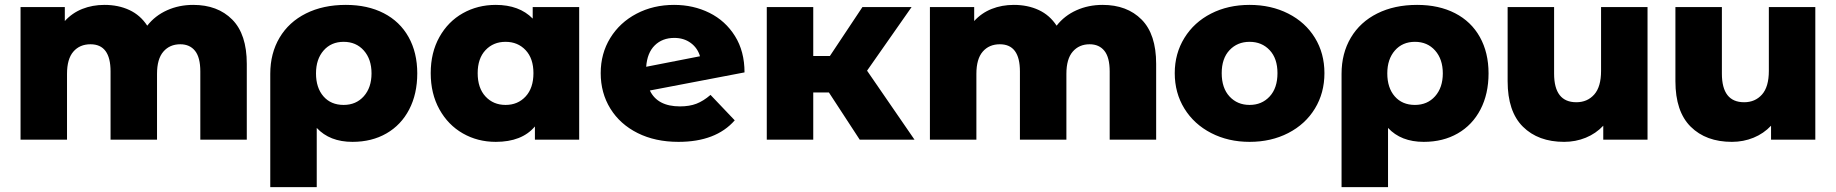

<svg xmlns="http://www.w3.org/2000/svg" viewBox="-20 -571 7506 785"><path d="M989 -310V0H799V-279Q799 -336 777.5 -363Q756 -390 717 -390Q674 -390 648 -360Q622 -330 622 -269V0H432V-279Q432 -390 350 -390Q306 -390 280 -360Q254 -330 254 -269V0H64V-542H245V-485Q275 -518 316.5 -534.5Q358 -551 407 -551Q464 -551 509 -530Q554 -509 582 -466Q614 -507 663 -529Q712 -551 770 -551Q870 -551 929.5 -491Q989 -431 989 -310Z M1686 -271Q1686 -187 1653 -123.5Q1620 -60 1560 -25.5Q1500 9 1421 9Q1328 9 1275 -48V194H1085V-269Q1085 -353 1123 -417Q1161 -481 1231 -516Q1301 -551 1394 -551Q1483 -551 1549 -517Q1615 -483 1650.5 -419.5Q1686 -356 1686 -271ZM1499 -271Q1499 -329 1467.5 -364.5Q1436 -400 1385 -400Q1334 -400 1303 -364.5Q1272 -329 1272 -271Q1272 -212 1302.5 -177Q1333 -142 1385 -142Q1436 -142 1467.5 -177.5Q1499 -213 1499 -271Z M2348 -542V0H2167V-54Q2114 9 2007 9Q1933 9 1872.5 -25.5Q1812 -60 1776.5 -124Q1741 -188 1741 -272Q1741 -356 1776.5 -419.5Q1812 -483 1872.5 -517Q1933 -551 2007 -551Q2103 -551 2158 -495V-542ZM2161 -272Q2161 -332 2129 -366Q2097 -400 2047 -400Q1997 -400 1965 -366Q1933 -332 1933 -272Q1933 -211 1965 -176.5Q1997 -142 2047 -142Q2097 -142 2129 -176.5Q2161 -211 2161 -272Z M2885 -183 2984 -79Q2907 9 2754 9Q2659 9 2587 -27Q2515 -63 2475.5 -127Q2436 -191 2436 -272Q2436 -352 2475 -415.5Q2514 -479 2582.5 -515Q2651 -551 2736 -551Q2815 -551 2880.5 -518.5Q2946 -486 2985 -423.5Q3024 -361 3024 -275L2637 -201Q2668 -136 2760 -136Q2799 -136 2827.5 -147Q2856 -158 2885 -183ZM2622 -298 2842 -341Q2832 -375 2804 -395.5Q2776 -416 2737 -416Q2688 -416 2657 -385.5Q2626 -355 2622 -298Z M3369 -193H3305V0H3115V-542H3305V-342H3373L3506 -542H3707L3525 -282L3719 0H3495Z M4707 -310V0H4517V-279Q4517 -336 4495.5 -363Q4474 -390 4435 -390Q4392 -390 4366 -360Q4340 -330 4340 -269V0H4150V-279Q4150 -390 4068 -390Q4024 -390 3998 -360Q3972 -330 3972 -269V0H3782V-542H3963V-485Q3993 -518 4034.5 -534.5Q4076 -551 4125 -551Q4182 -551 4227 -530Q4272 -509 4300 -466Q4332 -507 4381 -529Q4430 -551 4488 -551Q4588 -551 4647.5 -491Q4707 -431 4707 -310Z M4783 -272Q4783 -352 4822.5 -416Q4862 -480 4931.5 -515.5Q5001 -551 5089 -551Q5177 -551 5247 -515.5Q5317 -480 5356 -416.5Q5395 -353 5395 -272Q5395 -191 5356 -127Q5317 -63 5247 -27Q5177 9 5089 9Q5002 9 4932 -27Q4862 -63 4822.5 -127Q4783 -191 4783 -272ZM5203 -272Q5203 -332 5171 -366Q5139 -400 5089 -400Q5039 -400 5007 -366Q4975 -332 4975 -272Q4975 -211 5007 -176.5Q5039 -142 5089 -142Q5139 -142 5171 -176.5Q5203 -211 5203 -272Z M6066 -271Q6066 -187 6033 -123.5Q6000 -60 5940 -25.5Q5880 9 5801 9Q5708 9 5655 -48V194H5465V-269Q5465 -353 5503 -417Q5541 -481 5611 -516Q5681 -551 5774 -551Q5863 -551 5929 -517Q5995 -483 6030.5 -419.5Q6066 -356 6066 -271ZM5879 -271Q5879 -329 5847.5 -364.5Q5816 -400 5765 -400Q5714 -400 5683 -364.5Q5652 -329 5652 -271Q5652 -212 5682.5 -177Q5713 -142 5765 -142Q5816 -142 5847.5 -177.5Q5879 -213 5879 -271Z M6716 -542V0H6535V-57Q6505 -25 6463.5 -8Q6422 9 6375 9Q6269 9 6206.5 -53Q6144 -115 6144 -239V-542H6334V-270Q6334 -153 6425 -153Q6470 -153 6498 -184.5Q6526 -216 6526 -281V-542Z M7402 -542V0H7221V-57Q7191 -25 7149.5 -8Q7108 9 7061 9Q6955 9 6892.5 -53Q6830 -115 6830 -239V-542H7020V-270Q7020 -153 7111 -153Q7156 -153 7184 -184.5Q7212 -216 7212 -281V-542Z"/></svg>

Font: Montserrat Alternates ExtraBold
Style: Regular
Weight: 800
Designer: Julieta Ulanovsky
Foundry: Julieta Ulanovsky
Version: Version 7.200